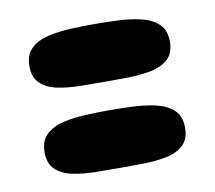

<svg xmlns="http://www.w3.org/2000/svg" viewBox="-52 -599 552 494"><g transform="rotate(-10 223.5 -352.0)"><path d="M223 -389Q193 -389 160.5 -389.5Q128 -390 101 -395.5Q74 -401 57 -416.5Q40 -432 40 -462Q40 -492 57 -508Q74 -524 101 -530.5Q128 -537 160.5 -538.5Q193 -540 223 -540Q254 -540 286 -538.5Q318 -537 345.5 -530.5Q373 -524 390 -508Q407 -492 407 -462Q407 -432 390 -416.5Q373 -401 345.5 -395.5Q318 -390 286 -389.5Q254 -389 223 -389ZM223 -164Q193 -164 160.5 -164.5Q128 -165 101 -170.5Q74 -176 57 -191.5Q40 -207 40 -237Q40 -267 57 -283Q74 -299 101 -305.5Q128 -312 160.5 -313.5Q193 -315 223 -315Q254 -315 286 -313.5Q318 -312 345.5 -305.5Q373 -299 390 -283Q407 -267 407 -237Q407 -207 390 -191.5Q373 -176 345.5 -170.5Q318 -165 286 -164.5Q254 -164 223 -164Z"/></g></svg>

Font: Cherry Bomb One
Style: Regular
Weight: 400
Designer: satsuyako
Foundry: satsuyako
Version: Version 4.100; ttfautohint (v1.8.3)